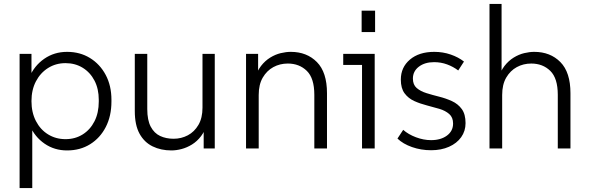

<svg xmlns="http://www.w3.org/2000/svg" viewBox="-20 -750 2974 970"><path d="M79 200V-478H139V-346L128 -359Q153 -418 203.5 -453Q254 -488 319 -488Q384 -488 434.5 -457Q485 -426 514 -371.5Q543 -317 543 -246V-237Q543 -164 514.5 -108.5Q486 -53 435.5 -21.5Q385 10 319 10Q255 10 205.5 -24Q156 -58 131 -115L143 -129V200ZM311 -47Q360 -47 398 -71Q436 -95 457.5 -137.5Q479 -180 479 -237V-246Q479 -301 457.5 -342.5Q436 -384 398 -407.5Q360 -431 311 -431Q262 -431 223 -406.5Q184 -382 161.5 -339Q139 -296 139 -239Q139 -182 161.5 -138.5Q184 -95 223 -71Q262 -47 311 -47Z M846 10Q793 10 751 -10.5Q709 -31 685 -74.5Q661 -118 661 -189V-478H724V-199Q724 -143 741.5 -110Q759 -77 789 -63Q819 -49 857 -49Q896 -49 929 -66.5Q962 -84 982.5 -119Q1003 -154 1003 -206V-478H1065V0H1009V-128H1027Q1016 -89 996 -62.5Q976 -36 950 -20Q924 -4 897 3Q870 10 846 10Z M1223 0V-478H1284V-350H1267Q1278 -390 1298.5 -416.5Q1319 -443 1345 -459Q1371 -475 1398 -481.5Q1425 -488 1449 -488Q1530 -488 1581 -436.5Q1632 -385 1632 -279V0H1568V-271Q1568 -355 1530 -392Q1492 -429 1434 -429Q1394 -429 1361 -411Q1328 -393 1307.5 -358Q1287 -323 1287 -270V0Z M1809 0V-450L1838 -422H1714V-478H1873V0ZM1807 -588V-696H1875V-588Z M2158 9Q2107 9 2061.5 -7Q2016 -23 1988 -50L2017 -94Q2043 -71 2081.5 -56.5Q2120 -42 2158 -42Q2207 -42 2238 -65Q2269 -88 2269 -126Q2269 -157 2249.5 -174Q2230 -191 2200 -200Q2170 -209 2136.5 -217.5Q2103 -226 2073 -239.5Q2043 -253 2024 -278.5Q2005 -304 2005 -348Q2005 -410 2051 -449Q2097 -488 2174 -488Q2218 -488 2257 -474.5Q2296 -461 2324 -439L2295 -394Q2270 -413 2239 -424.5Q2208 -436 2173 -436Q2126 -436 2096 -413Q2066 -390 2066 -353Q2066 -322 2085 -305.5Q2104 -289 2134.5 -279.5Q2165 -270 2199 -261.5Q2233 -253 2263.5 -239Q2294 -225 2313 -199Q2332 -173 2332 -128Q2332 -88 2310 -57Q2288 -26 2248.5 -8.5Q2209 9 2158 9Z M2453 0V-730H2514V-350H2497Q2508 -390 2528.5 -416.5Q2549 -443 2575 -459Q2601 -475 2628 -481.5Q2655 -488 2679 -488Q2760 -488 2811 -436.5Q2862 -385 2862 -279V0H2798V-271Q2798 -355 2760 -392Q2722 -429 2664 -429Q2624 -429 2591 -411Q2558 -393 2537.5 -358Q2517 -323 2517 -270V0Z"/></svg>

Font: SUSE Thin Light
Style: Regular
Weight: 300
Version: Version 1.000